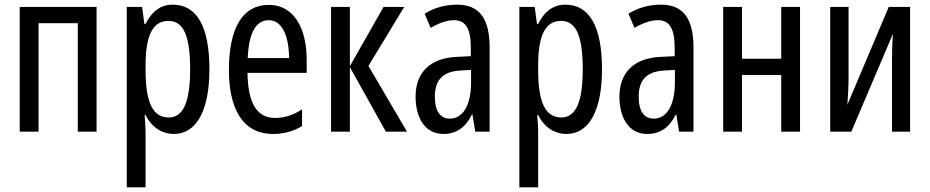

<svg xmlns="http://www.w3.org/2000/svg" viewBox="-20 -567 4005 827"><path d="M396 -537H65V0H146V-467H315V0H396Z M724 -547C676 -547 636 -522 607 -464H602L592 -537H526V240H607V0C607 -20 605 -44 603 -72H607C632 -20 677 10 729 10C827 10 882 -92 882 -269C882 -454 827 -547 724 -547ZM706 -477C773 -477 799 -407 799 -268C799 -127 769 -61 707 -61C639 -61 607 -124 607 -265V-285C607 -417 639 -477 706 -477Z M1138 -546C1025 -546 966 -447 966 -265C966 -109 1019 10 1156 10C1202 10 1243 -1 1281 -24V-96C1241 -70 1204 -59 1165 -59C1086 -59 1048 -123 1046 -253H1301V-309C1301 -442 1248 -546 1138 -546ZM1138 -480C1198 -480 1225 -405 1225 -317H1047C1052 -428 1083 -480 1138 -480Z M1632 -537 1487 -282V-537H1406V0H1487V-278L1642 0H1733L1567 -283L1721 -537Z M1949 -547C1898 -547 1851 -534 1809 -508L1835 -447C1873 -469 1906 -480 1936 -480C1987 -480 2008 -442 2008 -360V-325L1947 -322C1834 -317 1770 -256 1770 -150C1770 -65 1807 10 1890 10C1946 10 1985 -18 2013 -74H2015L2027 0H2089V-362C2089 -480 2050 -547 1949 -547ZM2009 -266V-212C2009 -114 1974 -56 1918 -56C1877 -56 1853 -86 1853 -152C1853 -222 1888 -259 1961 -263Z M2415 -547C2367 -547 2327 -522 2298 -464H2293L2283 -537H2217V240H2298V0C2298 -20 2296 -44 2294 -72H2298C2323 -20 2368 10 2420 10C2518 10 2573 -92 2573 -269C2573 -454 2518 -547 2415 -547ZM2397 -477C2464 -477 2490 -407 2490 -268C2490 -127 2460 -61 2398 -61C2330 -61 2298 -124 2298 -265V-285C2298 -417 2330 -477 2397 -477Z M2827 -547C2776 -547 2729 -534 2687 -508L2713 -447C2751 -469 2784 -480 2814 -480C2865 -480 2886 -442 2886 -360V-325L2825 -322C2712 -317 2648 -256 2648 -150C2648 -65 2685 10 2768 10C2824 10 2863 -18 2891 -74H2893L2905 0H2967V-362C2967 -480 2928 -547 2827 -547ZM2887 -266V-212C2887 -114 2852 -56 2796 -56C2755 -56 2731 -86 2731 -152C2731 -222 2766 -259 2839 -263Z M3176 -537H3095V0H3176V-244H3345V0H3426V-537H3345V-314H3176Z M3635 -537H3556V0H3647L3826 -421C3823 -378 3822 -335 3822 -293V0H3900V-537H3808L3630 -116C3633 -161 3635 -197 3635 -237Z"/></svg>

Font: Noto Sans UI Condensed
Style: Regular
Weight: 400
Width: 3
Designer: Monotype Design Team
Foundry: Monotype Imaging Inc.
Version: Version 1.901